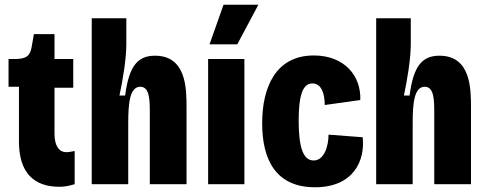

<svg xmlns="http://www.w3.org/2000/svg" viewBox="-20 -777 2050 810"><path d="M230 11C257 11 274 6 295 0V-140C280 -137 270 -135 259 -135C231 -135 210 -160 210 -211V-407H289V-528H210V-633H123L113 -576C106 -539 88 -528 41 -528H16V-411H60V-179C60 -49 123 11 230 11Z M367 0H521V-256C521 -337 526 -411 572 -411C612 -411 612 -353 612 -298V0H767V-321C767 -402 767 -542 634 -542C562 -542 524 -500 508 -374H484C499 -444 513 -531 513 -591V-700H367Z M981 -590 1070 -757H923L864 -590ZM858 0H1011V-528H858Z M1309 13C1472 13 1521 -100 1510 -198L1366 -209C1366 -163 1349 -100 1303 -100C1257 -100 1240 -161 1240 -268C1240 -380 1259 -425 1298 -425C1334 -425 1350 -386 1350 -334L1500 -355C1504 -457 1433 -543 1304 -543C1142 -543 1086 -407 1086 -257C1086 -104 1143 13 1309 13Z M1567 0H1721V-256C1721 -337 1726 -411 1772 -411C1812 -411 1812 -353 1812 -298V0H1967V-321C1967 -402 1967 -542 1834 -542C1762 -542 1724 -500 1708 -374H1684C1699 -444 1713 -531 1713 -591V-700H1567Z"/></svg>

Font: Bricolage Grotesque 10pt Condensed ExtraBold
Style: Regular
Weight: 800
Width: 3
Designer: Mathieu Triay
Foundry: Atelier Triay
Version: Version 1.000;gftools[0.9.29]